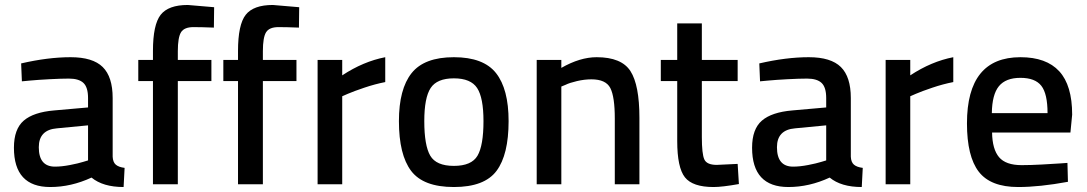

<svg xmlns="http://www.w3.org/2000/svg" viewBox="-20 -741 4371 772"><path d="M433 -347V-111Q434 -89 445.5 -79Q457 -69 481 -66L477 11Q394 11 348 -27Q266 11 182 11Q36 11 36 -147Q36 -222 75.5 -256Q115 -290 198 -297L334 -309V-347Q334 -390 315.5 -407.5Q297 -425 257 -425Q226 -425 179 -422.5Q132 -420 100 -417L68 -414L65 -486Q173 -511 264 -511Q353 -511 393 -471.5Q433 -432 433 -347ZM334 -237 209 -225Q136 -219 136 -149Q136 -71 201 -71Q228 -71 261.5 -77.5Q295 -84 314 -90L334 -96Z M695 -415V0H595V-415H536V-500H595V-536Q595 -642 626 -681.5Q657 -721 735 -721L841 -712L840 -630Q789 -632 758 -632Q721 -632 708 -611.5Q695 -591 695 -535V-500H830V-415Z M1037 -415V0H937V-415H878V-500H937V-536Q937 -642 968 -681.5Q999 -721 1077 -721L1183 -712L1182 -630Q1131 -632 1100 -632Q1063 -632 1050 -611.5Q1037 -591 1037 -535V-500H1172V-415Z M1257 0V-500H1356V-438Q1441 -494 1529 -511V-411Q1488 -403 1445 -388.5Q1402 -374 1379 -364L1356 -354V0Z M2025 -254Q2025 -119 1976.5 -54Q1928 11 1805 11Q1682 11 1633 -54Q1584 -119 1584 -254Q1584 -383 1635 -447Q1686 -511 1805 -511Q1924 -511 1974.5 -447Q2025 -383 2025 -254ZM1924 -254Q1924 -348 1898.5 -387Q1873 -426 1805 -426Q1737 -426 1711.5 -387Q1686 -348 1686 -254Q1686 -156 1710 -115Q1734 -74 1805 -74Q1876 -74 1900 -115Q1924 -156 1924 -254Z M2237 0H2138V-500H2237V-468Q2312 -511 2379 -511Q2479 -511 2515 -455Q2551 -399 2551 -267V0H2452V-264Q2452 -352 2434 -387Q2416 -422 2358 -422Q2330 -422 2300 -415Q2270 -408 2254 -400L2237 -393Z M2946 -415H2802V-190Q2802 -122 2812 -100Q2822 -78 2862 -78L2946 -82L2951 -1Q2884 11 2849 11Q2765 11 2734 -28Q2703 -67 2703 -174V-415H2637V-500H2703V-647H2802V-500H2946Z M3401 -347V-111Q3402 -89 3413.5 -79Q3425 -69 3449 -66L3445 11Q3362 11 3316 -27Q3234 11 3150 11Q3004 11 3004 -147Q3004 -222 3043.5 -256Q3083 -290 3166 -297L3302 -309V-347Q3302 -390 3283.5 -407.5Q3265 -425 3225 -425Q3194 -425 3147 -422.5Q3100 -420 3068 -417L3036 -414L3033 -486Q3141 -511 3232 -511Q3321 -511 3361 -471.5Q3401 -432 3401 -347ZM3302 -237 3177 -225Q3104 -219 3104 -149Q3104 -71 3169 -71Q3196 -71 3229.5 -77.5Q3263 -84 3282 -90L3302 -96Z M3541 0V-500H3640V-438Q3725 -494 3813 -511V-411Q3772 -403 3729 -388.5Q3686 -374 3663 -364L3640 -354V0Z M4088 -77Q4123 -77 4169 -79.5Q4215 -82 4244 -84L4272 -86L4274 -10Q4160 11 4074 11Q3963 11 3915.5 -50.5Q3868 -112 3868 -245Q3868 -511 4083 -511Q4187 -511 4239 -454.5Q4291 -398 4291 -280L4284 -208H3969Q3970 -141 3997 -109Q4024 -77 4088 -77ZM3968 -286H4192Q4192 -364 4167 -396Q4142 -428 4083 -428Q4024 -428 3996.5 -394.5Q3969 -361 3968 -286Z"/></svg>

Font: TitilliumText
Style: Medium
Weight: 500
Designer: Accademia di Belle Arti di Urbino and others
Foundry: Accademia di Belle Arti di Urbino and others.
Version: Version 60.001